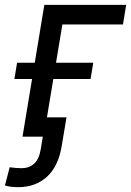

<svg xmlns="http://www.w3.org/2000/svg" viewBox="-61 -566 542 795"><path d="M461.4 -545.9 448.2 -464.8H197.3L120.1 0H32.2L122.6 -545.9ZM-1.5 -238.8 9.8 -306.2H325.2L314 -238.8ZM13.7 209Q-1.5 209 -15.4 207.3Q-29.3 205.6 -40.5 202.1L-21 126.5Q-8.3 128.4 4.4 129.4Q17.1 130.4 29.3 130.4Q59.1 130.4 80.1 111.8Q101.1 93.3 107.9 50.8L116.2 0H78.6L91.8 -80.1H214.4L194.3 39.6Q180.7 122.6 133.5 165.8Q86.4 209 13.7 209Z"/></svg>

Font: Inter Variable
Style: Italic
Weight: 400
Italic angle: -9.39999°
Designer: Rasmus Andersson
Foundry: rsms
Version: Version 4.001;git-9221beed3